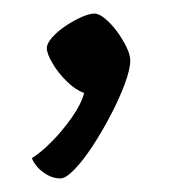

<svg xmlns="http://www.w3.org/2000/svg" viewBox="-20 -141 261 283"><path d="M69 122Q59 122 50 117Q41 112 35 105Q29 98 27 92Q39 85 55.5 68.5Q72 52 86 32Q100 12 104 -4Q92 -8 79 -20.5Q66 -33 57.5 -47.5Q49 -62 49 -70Q49 -77 57 -86Q65 -95 77 -103Q89 -111 100.5 -116Q112 -121 119 -121Q126 -121 135 -113.5Q144 -106 152.5 -94.5Q161 -83 166.5 -71.5Q172 -60 172 -52Q172 -39 164 -17.5Q156 4 143.5 28Q131 52 117 73.5Q103 95 90 108.5Q77 122 69 122Z"/></svg>

Font: Texturina 12pt Light
Style: Regular
Weight: 300
Designer: Guillermo Torres Carreño
Foundry: Omnibus-Type
Version: Version 1.002